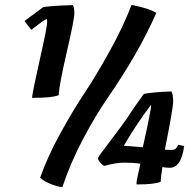

<svg xmlns="http://www.w3.org/2000/svg" viewBox="-20 -754 800 785"><path d="M619 -701Q547 -537 417 -349Q370 -281 319 -184.5Q268 -88 235 11Q218 10 192 0Q164 -10 144 -27Q174 -113 226 -207.5Q278 -302 325.5 -373.5Q373 -445 428 -544Q483 -643 518 -734Q593 -719 619 -701ZM674 -68Q660 -68 644 -71Q637 -27 637 -11Q614 0 542 0H538Q538 -14 544.5 -42Q551 -70 554 -85Q524 -89 488.5 -89Q453 -89 408 -76Q402 -76 391.5 -87.5Q381 -99 381 -105Q381 -111 389 -122Q491 -257 497 -267Q520 -304 568 -370Q609 -378 681 -380Q688 -367 688 -339.5Q688 -312 654 -142Q665 -141 680.5 -141Q696 -141 701 -149L709 -162L733 -157Q721 -68 674 -68ZM564 -152Q598 -303 598 -326Q542 -253 486 -158Q491 -158 564 -152ZM278 -733Q284 -723 284 -699Q284 -675 253 -541Q222 -407 220 -365Q195 -354 118 -354H111Q113 -379 143 -511.5Q173 -644 173 -665L171 -677Q157 -670 137.5 -654.5Q118 -639 108 -632L80 -668L157 -725Q196 -731 278 -733Z"/></svg>

Font: Oleo Script Swash Caps
Style: Regular
Weight: 400
Designer: Soytutype
Foundry: Soytutype
Version: Version 1.002